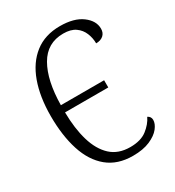

<svg xmlns="http://www.w3.org/2000/svg" viewBox="-177 -830 864 946"><g transform="rotate(-30 255.5 -357.0)"><path d="M302 10Q215 10 158.5 -36.5Q102 -83 75 -167Q48 -251 48 -362Q48 -471 77.5 -552.5Q107 -634 165 -679Q223 -724 308 -724Q388 -724 433 -690.5Q478 -657 478 -612Q478 -588 462.5 -574.5Q447 -561 421 -561Q421 -591 409.5 -619.5Q398 -648 372.5 -666Q347 -684 304 -684Q212 -684 166 -604Q120 -524 118 -384H364V-343H118Q119 -251 139.5 -181.5Q160 -112 202 -73Q244 -34 312 -34Q372 -34 407 -61Q442 -88 458 -122Q476 -113 476 -94Q476 -72 457 -48Q438 -24 399 -7Q360 10 302 10Z"/></g></svg>

Font: Noto Serif Condensed Light
Style: Regular
Weight: 300
Width: 3
Designer: Monotype Design Team
Foundry: Monotype Imaging Inc.
Version: Version 2.013